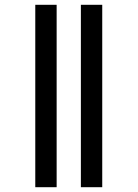

<svg xmlns="http://www.w3.org/2000/svg" viewBox="-20 -780 573 800"><path d="M317 0H406V-760H317ZM127 0H216V-760H127Z"/></svg>

Font: Noto Serif Condensed ExtraBold
Style: Regular
Weight: 800
Width: 3
Designer: Monotype Design Team
Foundry: Monotype Imaging Inc.
Version: Version 2.013